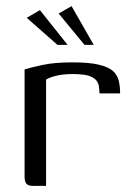

<svg xmlns="http://www.w3.org/2000/svg" viewBox="-20 -605 431 625"><path d="M130 0H86Q73 0 66.5 -6.5Q60 -13 60 -31V-379Q82 -386 120.5 -394Q159 -402 216 -402Q270 -402 301.5 -394.5Q333 -387 347.5 -374Q362 -361 366.5 -342.5Q371 -324 371 -301H304L303 -315Q302 -338 288 -348.5Q274 -359 255 -361.5Q236 -364 217 -364Q188 -364 165.5 -359Q143 -354 130 -346ZM167 -459 67 -547 110 -572 200 -459ZM255 -459 171 -561 213 -585 285 -459Z"/></svg>

Font: Genos Thin
Style: Regular
Weight: 400
Version: Version 1.010